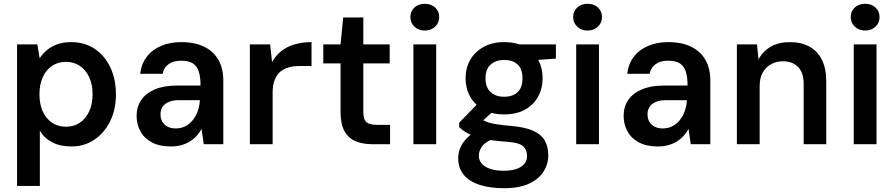

<svg xmlns="http://www.w3.org/2000/svg" viewBox="-20 -760 4714 1012"><path d="M70 220V-526H177L189 -453Q205 -477 227.5 -496Q250 -515 281.5 -526.5Q313 -538 355 -538Q427 -538 480 -502Q533 -466 562 -404Q591 -342 591 -262Q591 -183 560.5 -121Q530 -59 477 -23.5Q424 12 357 12Q298 12 256 -9.5Q214 -31 190 -71V220ZM329 -92Q369 -92 400.5 -113Q432 -134 450 -172.5Q468 -211 468 -263Q468 -315 450 -353.5Q432 -392 400.5 -413Q369 -434 329 -434Q286 -434 254.5 -413Q223 -392 205.5 -353.5Q188 -315 188 -263Q188 -211 205.5 -172.5Q223 -134 254.5 -113Q286 -92 329 -92Z M880 12Q820 12 779.5 -10Q739 -32 719.5 -69Q700 -106 700 -149Q700 -197 724.5 -233Q749 -269 796.5 -289Q844 -309 912 -309H1037Q1037 -353 1028 -382Q1019 -411 997 -425.5Q975 -440 934 -440Q895 -440 869.5 -422.5Q844 -405 837 -371H719Q725 -423 753.5 -460.5Q782 -498 829 -518Q876 -538 934 -538Q1007 -538 1056.5 -513.5Q1106 -489 1131.5 -444Q1157 -399 1157 -334V0H1054L1042 -81Q1032 -61 1016.5 -44Q1001 -27 981 -14.5Q961 -2 935.5 5Q910 12 880 12ZM906 -83Q933 -83 955.5 -94Q978 -105 994.5 -125Q1011 -145 1021 -171Q1031 -197 1033 -226V-232H925Q891 -232 869 -222.5Q847 -213 836.5 -196.5Q826 -180 826 -158Q826 -134 836 -117.5Q846 -101 864 -92Q882 -83 906 -83Z M1297 0V-526H1404L1414 -433Q1434 -468 1463 -491Q1492 -514 1532.5 -526Q1573 -538 1622 -538V-412H1555Q1527 -412 1502 -405Q1477 -398 1458 -382.5Q1439 -367 1428 -339.5Q1417 -312 1417 -272V0Z M1942 0Q1891 0 1853.5 -16Q1816 -32 1795.5 -69Q1775 -106 1775 -169V-426H1684V-526H1775L1789 -668H1895V-526H2034V-426H1895V-169Q1895 -131 1911 -116.5Q1927 -102 1967 -102H2036V0Z M2159 0V-526H2279V0ZM2219 -599Q2186 -599 2164.5 -619.5Q2143 -640 2143 -670Q2143 -701 2164.5 -720.5Q2186 -740 2219 -740Q2252 -740 2273.5 -720.5Q2295 -701 2295 -670Q2295 -640 2273.5 -619.5Q2252 -599 2219 -599Z M2637 232Q2563 232 2508.5 214.5Q2454 197 2424.5 161.5Q2395 126 2395 73Q2395 40 2410.5 9.5Q2426 -21 2457 -46.5Q2488 -72 2537 -91L2597 -34Q2544 -17 2524 7.5Q2504 32 2504 60Q2504 87 2521 104.5Q2538 122 2567 131Q2596 140 2635 140Q2673 140 2700.5 131Q2728 122 2743 104.5Q2758 87 2758 63Q2758 29 2736.5 10Q2715 -9 2648 -13Q2592 -17 2551.5 -24Q2511 -31 2482 -41.5Q2453 -52 2433 -64.5Q2413 -77 2400 -90V-113L2505 -221L2600 -192L2475 -79L2506 -139Q2517 -132 2527.5 -126Q2538 -120 2555 -114.5Q2572 -109 2601 -104.5Q2630 -100 2676 -96Q2745 -90 2787.5 -72Q2830 -54 2850 -21.5Q2870 11 2870 60Q2870 104 2845.5 143.5Q2821 183 2769.5 207.5Q2718 232 2637 232ZM2637 -157Q2573 -157 2527.5 -182.5Q2482 -208 2458 -251Q2434 -294 2434 -348Q2434 -402 2458.5 -444.5Q2483 -487 2528.5 -512.5Q2574 -538 2637 -538Q2703 -538 2748 -512.5Q2793 -487 2816.5 -444.5Q2840 -402 2840 -348Q2840 -294 2816.5 -251Q2793 -208 2748 -182.5Q2703 -157 2637 -157ZM2637 -250Q2683 -250 2708.5 -274.5Q2734 -299 2734 -347Q2734 -396 2708.5 -420Q2683 -444 2637 -444Q2594 -444 2566.5 -420Q2539 -396 2539 -347Q2539 -299 2566 -274.5Q2593 -250 2637 -250ZM2726 -438 2703 -526H2910V-451Z M3017 0V-526H3137V0ZM3077 -599Q3044 -599 3022.5 -619.5Q3001 -640 3001 -670Q3001 -701 3022.5 -720.5Q3044 -740 3077 -740Q3110 -740 3131.5 -720.5Q3153 -701 3153 -670Q3153 -640 3131.5 -619.5Q3110 -599 3077 -599Z M3447 12Q3387 12 3346.5 -10Q3306 -32 3286.5 -69Q3267 -106 3267 -149Q3267 -197 3291.5 -233Q3316 -269 3363.5 -289Q3411 -309 3479 -309H3604Q3604 -353 3595 -382Q3586 -411 3564 -425.5Q3542 -440 3501 -440Q3462 -440 3436.5 -422.5Q3411 -405 3404 -371H3286Q3292 -423 3320.5 -460.5Q3349 -498 3396 -518Q3443 -538 3501 -538Q3574 -538 3623.5 -513.5Q3673 -489 3698.5 -444Q3724 -399 3724 -334V0H3621L3609 -81Q3599 -61 3583.5 -44Q3568 -27 3548 -14.5Q3528 -2 3502.5 5Q3477 12 3447 12ZM3473 -83Q3500 -83 3522.5 -94Q3545 -105 3561.5 -125Q3578 -145 3588 -171Q3598 -197 3600 -226V-232H3492Q3458 -232 3436 -222.5Q3414 -213 3403.5 -196.5Q3393 -180 3393 -158Q3393 -134 3403 -117.5Q3413 -101 3431 -92Q3449 -83 3473 -83Z M3864 0V-526H3970L3978 -447Q4000 -489 4042 -513.5Q4084 -538 4143 -538Q4203 -538 4246 -514.5Q4289 -491 4312 -445Q4335 -399 4335 -331V0H4216V-319Q4216 -376 4187 -406.5Q4158 -437 4106 -437Q4073 -437 4045 -422Q4017 -407 4000.5 -378Q3984 -349 3984 -307V0Z M4480 0V-526H4600V0ZM4540 -599Q4507 -599 4485.5 -619.5Q4464 -640 4464 -670Q4464 -701 4485.5 -720.5Q4507 -740 4540 -740Q4573 -740 4594.5 -720.5Q4616 -701 4616 -670Q4616 -640 4594.5 -619.5Q4573 -599 4540 -599Z"/></svg>

Font: DM Sans 9pt SemiBold
Style: Regular
Weight: 600
Version: Version 4.004;gftools[0.9.30]